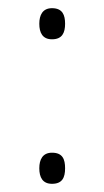

<svg xmlns="http://www.w3.org/2000/svg" viewBox="-20 -440 255 469"><path d="M76 -382C76 -360 84 -344 107 -344C132 -344 139 -360 139 -382C139 -403 133 -420 107 -420C84 -420 76 -403 76 -382ZM76 -29C76 -7 84 9 107 9C132 9 139 -6 139 -29C139 -51 133 -67 107 -67C84 -67 76 -50 76 -29Z"/></svg>

Font: Noto Sans Telugu ExtraCondensed ExtraLight
Style: Regular
Weight: 200
Width: 2
Designer: Jelle Bosma - Monotype Design Team
Foundry: Monotype Imaging Inc.
Version: Version 2.005